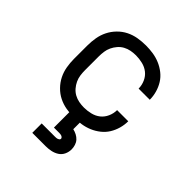

<svg xmlns="http://www.w3.org/2000/svg" viewBox="-205 -659 1010 1010"><g transform="rotate(45 300.0 -154.0)"><path d="M298 8Q268 8 239 3Q210 -2 184 -15Q158 -28 137 -49.5Q116 -71 103 -97Q90 -123 85 -152Q80 -181 80 -210V-310Q80 -339 85 -368Q90 -397 103 -423Q116 -449 137 -470.5Q158 -492 184 -505Q210 -518 239 -523Q268 -528 298 -528Q325 -528 351.5 -524Q378 -520 403 -509.5Q428 -499 449.5 -482Q471 -465 485 -442.5Q499 -420 506.5 -393.5Q514 -367 514 -340Q514 -340 514 -340Q514 -340 514 -340H431Q431 -340 431 -340Q431 -340 431 -340Q431 -365 420.5 -388.5Q410 -412 391 -427Q372 -442 347 -448Q322 -454 298 -454Q279 -454 260.5 -450.5Q242 -447 225.5 -438Q209 -429 196.5 -414.5Q184 -400 176 -383Q168 -366 165.5 -347.5Q163 -329 163 -310V-210Q163 -191 165.5 -172.5Q168 -154 176 -137Q184 -120 196.5 -105.5Q209 -91 225.5 -82Q242 -73 260.5 -69.5Q279 -66 298 -66Q322 -66 347 -72Q372 -78 391 -93Q410 -108 420.5 -131.5Q431 -155 431 -180Q431 -180 431 -180Q431 -180 431 -180H514Q514 -180 514 -180Q514 -180 514 -180Q514 -153 506.5 -126.5Q499 -100 485 -77.5Q471 -55 449.5 -38Q428 -21 403 -10.5Q378 0 351.5 4Q325 8 298 8ZM200 220V150H300Q305 150 309.5 149.5Q314 149 318 147.5Q322 146 325.5 143Q329 140 329 135Q329 131 325.5 127.5Q322 124 318 122.5Q314 121 309.5 120.5Q305 120 300 120H261V0H339V54Q353 57 366.5 64Q380 71 389.5 81.5Q399 92 403.5 106.5Q408 121 408 135Q408 155 399.5 173Q391 191 374.5 201.5Q358 212 338.5 216Q319 220 300 220Z"/></g></svg>

Font: Iosevka Meiseki Sans
Style: Regular
Weight: 400
Monospace: yes
Designer: Belleve Invis
Foundry: Belleve Invis
Version: Version 11.2.6; ttfautohint (v1.8.4)